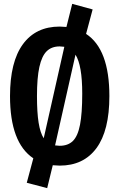

<svg xmlns="http://www.w3.org/2000/svg" viewBox="-20 -845 620 997"><path d="M548 -346Q548 -167 481 -76Q414 15 290 15Q278 15 254 13L225 132L119 104L153 -23Q32 -104 32 -346Q32 -524 99 -615.5Q166 -707 290 -707Q303 -707 325 -705L355 -825L461 -796L427 -669Q548 -590 548 -346ZM172 -346Q172 -261 180.5 -208Q189 -155 207 -127L314 -602Q298 -604 290 -604Q248 -604 222.5 -579Q197 -554 184.5 -497.5Q172 -441 172 -346ZM372 -561 266 -90Q282 -88 290 -88Q333 -88 358.5 -113Q384 -138 395.5 -197Q407 -256 407 -359Q407 -506 372 -561Z"/></svg>

Font: Fira Sans Extra Condensed SemiBold
Style: Regular
Weight: 600
Width: 1
Designer: Carrois Corporate & Edenspiekermann AG
Foundry: Carrois Corporate GbR & Edenspiekermann AG
Version: Version 4.203